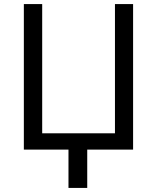

<svg xmlns="http://www.w3.org/2000/svg" viewBox="-20 -734 771 942"><path d="M633 0H408V188H316V0H97V-714H187V-80H544V-714H633Z"/></svg>

Font: Noto IKEA Latin
Style: Regular
Weight: 400
Designer: Monotype Design Team
Foundry: Monotype Imaging Inc.
Version: Version 1.0